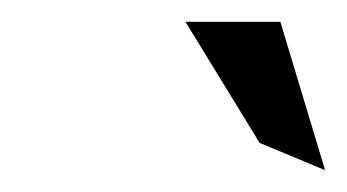

<svg xmlns="http://www.w3.org/2000/svg" viewBox="-20 -772 318 176"><path d="M150 -752 218 -641 278 -616 237 -752Z"/></svg>

Font: Charger Sport
Style: LitNrwObl
Weight: 300
Designer: Jasper
Foundry: Cannot Into Space Fonts
Version: Version 1.1